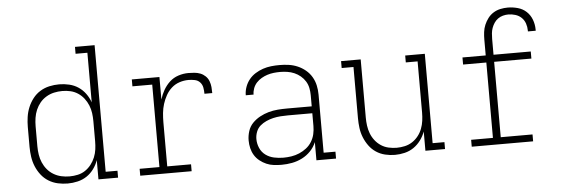

<svg xmlns="http://www.w3.org/2000/svg" viewBox="-49 -894 3097 1053"><g transform="rotate(-5 1500.0 -367.5)"><path d="M286 8Q258 8 231 2Q204 -4 180.5 -18.5Q157 -33 140 -55Q123 -77 112.5 -102.5Q102 -128 98 -155.5Q94 -183 94 -210V-320Q94 -347 98 -374.5Q102 -402 112.5 -427.5Q123 -453 140 -475Q157 -497 180.5 -511.5Q204 -526 231 -532Q258 -538 286 -538Q313 -538 340.5 -531.5Q368 -525 390.5 -510Q413 -495 429.5 -472.5Q446 -450 455 -424V-697H390V-735H498V-38H563V0H455V-106Q446 -80 429.5 -57.5Q413 -35 390.5 -20Q368 -5 340.5 1.5Q313 8 286 8ZM299 -30Q322 -30 344.5 -35Q367 -40 385.5 -52.5Q404 -65 418 -83Q432 -101 440.5 -122Q449 -143 452 -165Q455 -187 455 -210V-320Q455 -343 452 -365Q449 -387 440.5 -408Q432 -429 418 -447Q404 -465 385 -477.5Q366 -490 344 -495Q322 -500 299 -500Q276 -500 253.5 -495Q231 -490 211 -478Q191 -466 176.5 -448.5Q162 -431 153 -410Q144 -389 140.5 -366Q137 -343 137 -320V-210Q137 -187 140.5 -164Q144 -141 153 -120Q162 -99 176.5 -81.5Q191 -64 211 -52Q231 -40 253.5 -35Q276 -30 299 -30Z M685 0V-38H794V-492H685V-530H837V-406Q845 -433 859 -457.5Q873 -482 893.5 -501Q914 -520 941.5 -529Q969 -538 997 -538Q1013 -538 1030 -536.5Q1047 -535 1062.5 -529Q1078 -523 1090.5 -511Q1103 -499 1109 -483Q1115 -467 1116.5 -450.5Q1118 -434 1118 -417H1075Q1075 -434 1072 -451Q1069 -468 1057.5 -480.5Q1046 -493 1028.5 -496.5Q1011 -500 994 -500Q969 -500 944.5 -492Q920 -484 901 -467Q882 -450 869.5 -427.5Q857 -405 849.5 -381Q842 -357 839.5 -331.5Q837 -306 837 -281V-38H968V0Z M1463 8Q1442 8 1420.5 5.5Q1399 3 1379.5 -5.5Q1360 -14 1343 -27.5Q1326 -41 1315 -59Q1304 -77 1299 -98Q1294 -119 1294 -141Q1294 -166 1302 -191.5Q1310 -217 1328 -235.5Q1346 -254 1369 -266.5Q1392 -279 1417 -286Q1442 -293 1468 -295Q1494 -297 1520 -297H1655V-358Q1655 -378 1651 -398Q1647 -418 1636.5 -435Q1626 -452 1610.5 -465Q1595 -478 1576.5 -486Q1558 -494 1538 -497Q1518 -500 1498 -500Q1481 -500 1463 -498Q1445 -496 1428 -490.5Q1411 -485 1395.5 -476Q1380 -467 1368 -454Q1356 -441 1349.5 -424Q1343 -407 1343 -389H1300Q1300 -412 1308 -434.5Q1316 -457 1330.5 -475Q1345 -493 1365 -505.5Q1385 -518 1407 -525.5Q1429 -533 1452 -535.5Q1475 -538 1498 -538Q1524 -538 1549 -534.5Q1574 -531 1597.5 -521Q1621 -511 1641 -494.5Q1661 -478 1674 -456Q1687 -434 1692.5 -409Q1698 -384 1698 -358V-38H1763V0H1655V-100Q1644 -73 1623.5 -51.5Q1603 -30 1576.5 -16.5Q1550 -3 1521 2.5Q1492 8 1463 8ZM1476 -30Q1498 -30 1520.5 -33.5Q1543 -37 1564 -46Q1585 -55 1603 -69Q1621 -83 1633 -102.5Q1645 -122 1650 -144Q1655 -166 1655 -189V-259H1520Q1500 -259 1479.5 -257.5Q1459 -256 1439.5 -251.5Q1420 -247 1401 -238.5Q1382 -230 1367 -217Q1352 -204 1344.5 -184.5Q1337 -165 1337 -145Q1337 -119 1347.5 -95Q1358 -71 1378.5 -56Q1399 -41 1424.5 -35.5Q1450 -30 1476 -30Z M2087 8Q2060 8 2033 1.5Q2006 -5 1983.5 -20Q1961 -35 1945 -57Q1929 -79 1919 -104Q1909 -129 1905.5 -156Q1902 -183 1902 -210V-492H1837V-530H1945V-210Q1945 -188 1948 -165.5Q1951 -143 1959 -122Q1967 -101 1981 -83Q1995 -65 2014 -52.5Q2033 -40 2055.5 -35Q2078 -30 2100 -30Q2122 -30 2144.5 -35Q2167 -40 2186 -52.5Q2205 -65 2219 -83Q2233 -101 2241 -122Q2249 -143 2252 -165.5Q2255 -188 2255 -210V-492H2190V-530H2298V-38H2363V0H2255V-106Q2246 -81 2229.5 -58.5Q2213 -36 2190.5 -20.5Q2168 -5 2141 1.5Q2114 8 2087 8Z M2510 0V-38H2630V-453H2502V-492H2630V-579Q2630 -600 2632.5 -620.5Q2635 -641 2643 -660Q2651 -679 2663.5 -695.5Q2676 -712 2693.5 -723Q2711 -734 2731.5 -738.5Q2752 -743 2773 -743Q2800 -743 2827.5 -735.5Q2855 -728 2875 -709.5Q2895 -691 2905 -664.5Q2915 -638 2915 -610Q2915 -608 2915 -606Q2915 -604 2915 -603H2872Q2872 -604 2872 -605.5Q2872 -607 2872 -608Q2872 -628 2865.5 -647Q2859 -666 2845 -679.5Q2831 -693 2811.5 -699Q2792 -705 2773 -705Q2758 -705 2743 -701Q2728 -697 2715.5 -688Q2703 -679 2694.5 -666Q2686 -653 2681 -639Q2676 -625 2674.5 -609.5Q2673 -594 2673 -579V-492H2878V-453H2673V-38H2848V0Z"/></g></svg>

Font: Iosevka Curly Slab XLtEx
Style: Regular
Weight: 200
Width: 7
Monospace: yes
Designer: Belleve Invis
Foundry: Belleve Invis
Version: Version 11.1.0; ttfautohint (v1.8.3)